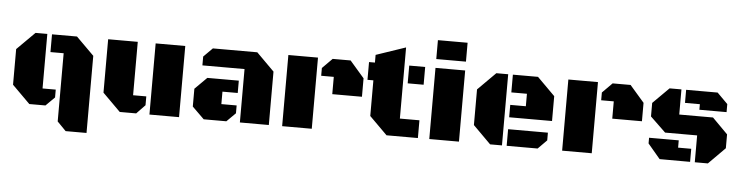

<svg xmlns="http://www.w3.org/2000/svg" viewBox="-51 -971 5377 1394"><g transform="rotate(5 2638.0 -274.0)"><path d="M456.1 172.9 392.6 107.9V-389.2H296.4V-518.6H478.5L608.4 -389.2V172.9ZM262.2 -121.1H358.4V-64L293.9 0H176.3L46.4 -129.4V-389.2L176.3 -518.6H262.2Z M1267.6 -518.6V0H1051.8V-518.6ZM921.4 -129.4H1017.6V-64.9L955.1 0H835.4L705.6 -129.4V-518.6H921.4Z M1710.9 0V-389.2H1403.8V-453.6L1468.8 -518.6H1792.5L1921.9 -389.2V0ZM1676.8 -301.8V-211.9H1565.4V-121.1H1676.8V-64L1612.3 0H1447.3L1360.4 -85.4V-215.3L1447.3 -301.8Z M2361.3 -389.2H2269.5V-445.8L2341.8 -518.6H2472.7L2577.6 -397.5V-263.2H2361.3ZM2019 0V-518.6H2234.9V0Z M2865.7 -129.4H3008.3V0H2779.8L2649.9 -129.4V-389.2H2606.9V-518.6H2649.9V-574.7L2865.7 -647.9ZM2899.9 -389.2V-518.6H3016.1V-389.2Z M3091.3 -518.6H3307.6V0H3091.3ZM3091.3 -720.7H3307.6V-583H3091.3Z M3621.1 0H3534.7L3405.3 -129.4V-389.2L3534.7 -518.6H3621.1ZM3655.3 -208V-298.3H3769V-389.2H3655.3V-518.6H3838.4L3967.8 -389.2V-208ZM3655.3 0V-121.1H3945.3V-64.9L3880.9 0Z M4401.9 -389.2H4310.1V-445.8L4382.3 -518.6H4513.2L4618.2 -397.5V-263.2H4401.9ZM4059.6 0V-518.6H4275.4V0Z M4797.4 -518.6H4883.8V-335.4H5129.9L5242.2 -222.2V-121.1L5121.6 0H5026.4V-195.8H4793L4680.7 -303.7V-402.3ZM4896.5 -95.2H4992.2V0L4770 -0.5L4680.2 -106.9V-148.4H4896.5ZM5026.4 -423.3H4918V-518.6H5147.5L5224.6 -441.4V-382.8H5026.4Z"/></g></svg>

Font: Black Ops One [rus by aLiNcE]
Style: Regular
Weight: 400
Designer: James Grieshaber
Foundry: James Grieshaber
Version: Version 1.002;May 25, 2024;FontCreator 13.0.0.2680 64-bit